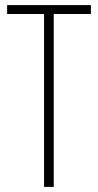

<svg xmlns="http://www.w3.org/2000/svg" viewBox="-20 -734 385 754"><path d="M191 0V-679H337V-714H8V-679H153V0Z"/></svg>

Font: Noto Sans Devanagari UI ExtraCondensed ExtraLight
Style: Regular
Weight: 200
Width: 2
Designer: Jelle Bosma - Monotype Design Team
Foundry: Monotype Imaging Inc.
Version: Version 2.004